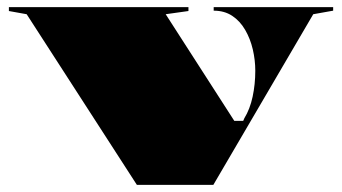

<svg xmlns="http://www.w3.org/2000/svg" viewBox="-20 -520 961 540"><path d="M365 0 55 -480 5 -489V-500H510V-489L446 -480L639 -180H664L667 -187Q683 -213 690.5 -248Q698 -283 698 -321Q698 -351 691 -381Q684 -411 669.5 -436Q655 -461 633 -475.5Q611 -490 581 -490V-500H917V-490L861 -480L580 0Z"/></svg>

Font: Kalnia SemiExpanded
Style: Bold
Weight: 700
Width: 6
Designer: Frida Medrano
Foundry: Frida Medrano
Version: Version 1.105